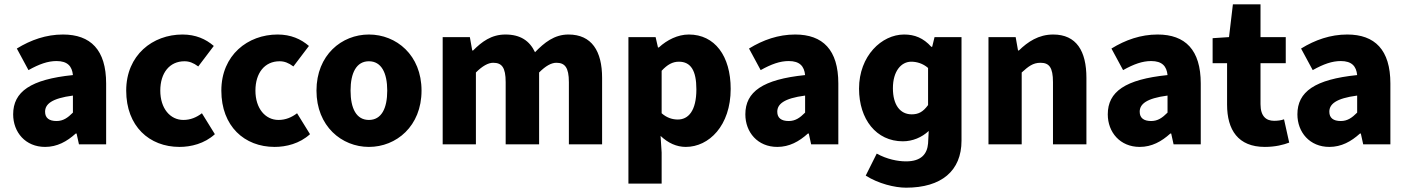

<svg xmlns="http://www.w3.org/2000/svg" viewBox="-20 -669 6523 890"><path d="M189 12C245 12 290 -13 331 -50H335L346 0H472V-282C472 -438 400 -509 272 -509C194 -509 123 -484 58 -444L112 -344C162 -372 202 -386 242 -386C293 -386 314 -362 318 -321C122 -301 41 -244 41 -139C41 -56 98 12 189 12ZM242 -108C208 -108 189 -122 189 -151C189 -186 219 -213 318 -226V-147C294 -123 273 -108 242 -108Z M812 12C865 12 928 -3 976 -47L916 -144C891 -125 863 -113 830 -113C769 -113 723 -166 723 -249C723 -331 766 -385 835 -385C857 -385 876 -378 899 -361L971 -456C934 -488 887 -509 826 -509C688 -509 565 -414 565 -249C565 -84 672 12 812 12Z M1253 12C1306 12 1369 -3 1417 -47L1357 -144C1332 -125 1304 -113 1271 -113C1210 -113 1164 -166 1164 -249C1164 -331 1207 -385 1276 -385C1298 -385 1317 -378 1340 -361L1412 -456C1375 -488 1328 -509 1267 -509C1129 -509 1006 -414 1006 -249C1006 -84 1113 12 1253 12Z M1690 12C1817 12 1934 -84 1934 -249C1934 -414 1817 -509 1690 -509C1564 -509 1447 -414 1447 -249C1447 -84 1564 12 1690 12ZM1690 -113C1632 -113 1605 -166 1605 -249C1605 -331 1632 -385 1690 -385C1748 -385 1775 -331 1775 -249C1775 -166 1748 -113 1690 -113Z M2032 0H2186V-333C2216 -363 2243 -378 2266 -378C2306 -378 2324 -357 2324 -288V0H2479V-333C2509 -363 2535 -378 2559 -378C2598 -378 2617 -357 2617 -288V0H2771V-308C2771 -432 2723 -509 2615 -509C2549 -509 2503 -471 2460 -427C2435 -480 2392 -509 2323 -509C2257 -509 2213 -475 2173 -435H2169L2158 -497H2032Z M2893 182H3047V38L3042 -39C3077 -6 3116 12 3159 12C3266 12 3367 -86 3367 -257C3367 -410 3293 -509 3173 -509C3122 -509 3072 -484 3034 -449H3030L3019 -497H2893ZM3122 -115C3098 -115 3072 -122 3047 -144V-341C3074 -370 3098 -383 3127 -383C3182 -383 3208 -342 3208 -255C3208 -154 3170 -115 3122 -115Z M3583 12C3639 12 3684 -13 3725 -50H3729L3740 0H3866V-282C3866 -438 3794 -509 3666 -509C3588 -509 3517 -484 3452 -444L3506 -344C3556 -372 3596 -386 3636 -386C3687 -386 3708 -362 3712 -321C3516 -301 3435 -244 3435 -139C3435 -56 3492 12 3583 12ZM3636 -108C3602 -108 3583 -122 3583 -151C3583 -186 3613 -213 3712 -226V-147C3688 -123 3667 -108 3636 -108Z M4180 201C4344 201 4437 123 4437 -17V-497H4312L4301 -452H4297C4260 -493 4220 -509 4171 -509C4067 -509 3962 -410 3962 -258C3962 -116 4042 -14 4165 -14C4210 -14 4253 -32 4285 -62L4282 -4C4278 44 4251 79 4180 79C4141 79 4091 69 4044 43L3993 145C4051 182 4127 201 4180 201ZM4206 -139C4153 -139 4119 -182 4119 -260C4119 -340 4158 -383 4204 -383C4229 -383 4258 -375 4282 -354V-182C4258 -149 4236 -139 4206 -139Z M4562 0H4716V-333C4747 -361 4768 -378 4803 -378C4843 -378 4861 -357 4861 -288V0H5016V-308C5016 -432 4970 -509 4862 -509C4794 -509 4744 -475 4703 -435H4699L4688 -497H4562Z M5263 12C5319 12 5364 -13 5405 -50H5409L5420 0H5546V-282C5546 -438 5474 -509 5346 -509C5268 -509 5197 -484 5132 -444L5186 -344C5236 -372 5276 -386 5316 -386C5367 -386 5388 -362 5392 -321C5196 -301 5115 -244 5115 -139C5115 -56 5172 12 5263 12ZM5316 -108C5282 -108 5263 -122 5263 -151C5263 -186 5293 -213 5392 -226V-147C5368 -123 5347 -108 5316 -108Z M5843 12C5892 12 5930 2 5956 -8L5932 -116C5919 -111 5902 -109 5886 -109C5849 -109 5823 -130 5823 -186V-376H5940V-497H5823V-649H5695L5677 -497L5601 -492V-376H5668V-184C5668 -67 5719 12 5843 12Z M6142 12C6198 12 6243 -13 6284 -50H6288L6299 0H6425V-282C6425 -438 6353 -509 6225 -509C6147 -509 6076 -484 6011 -444L6065 -344C6115 -372 6155 -386 6195 -386C6246 -386 6267 -362 6271 -321C6075 -301 5994 -244 5994 -139C5994 -56 6051 12 6142 12ZM6195 -108C6161 -108 6142 -122 6142 -151C6142 -186 6172 -213 6271 -226V-147C6247 -123 6226 -108 6195 -108Z"/></svg>

Font: DAIFUKU Sans
Style: Bold
Weight: 700
Designer: Original font ‘Source Han Sans JP’ : Paul D. Hunt
Foundry: Daifuku
Version: Version 1.000